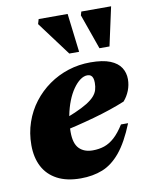

<svg xmlns="http://www.w3.org/2000/svg" viewBox="-80 -736 627 809"><g transform="rotate(-10 234.0 -331.0)"><path d="M302 -408Q287 -408 271.2 -396.5Q255.5 -385 241 -364.2Q226.5 -343.5 215.5 -315.5Q204.5 -287.5 198 -254.2Q191.5 -221 191.5 -184.5Q191.5 -135.5 212.5 -114Q233.5 -92.5 270.5 -92.5Q297.5 -92.5 320.2 -100.2Q343 -108 364 -127Q385 -146 406 -179.5H436.5Q405.5 -102.5 370.5 -60.2Q335.5 -18 293.8 -1.5Q252 15 200.5 15Q140.5 15 100 -6.5Q59.5 -28 39.2 -67Q19 -106 19 -159Q19 -210.5 34.8 -256.2Q50.5 -302 79 -339.2Q107.5 -376.5 145.8 -403.5Q184 -430.5 229.2 -445Q274.5 -459.5 324 -459.5Q377 -459.5 408.5 -446.8Q440 -434 454 -412Q468 -390 468 -362.5Q468 -337.5 458.8 -314Q449.5 -290.5 433.5 -272.5Q404.5 -260.5 369.8 -248.8Q335 -237 297.2 -226.5Q259.5 -216 220.5 -206.5Q181.5 -197 144 -189.5L145.5 -232Q191.5 -248.5 223.8 -262.5Q256 -276.5 276.5 -289.2Q297 -302 308.2 -314.5Q319.5 -327 323.8 -341Q328 -355 328 -371.5Q328 -384 325.2 -392Q322.5 -400 316.8 -404Q311 -408 302 -408ZM285.5 -511.5H243.5L135.5 -656.5L141.5 -677H265.5ZM415.5 -511.5H372.5L319.5 -661.5L324 -677H451.5Z"/></g></svg>

Font: Newsreader 24pt ExtraBold
Style: Italic
Weight: 800
Italic angle: -17°
Designer: Hugues Gentile
Foundry: Production Type
Version: Version 1.003